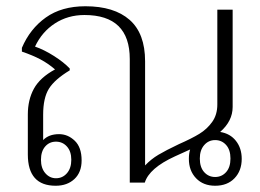

<svg xmlns="http://www.w3.org/2000/svg" viewBox="-20 -584 831 614"><path d="M753 -76Q753 -38 730 -14Q707 10 668 10Q630 10 607 -14Q584 -38 584 -76Q584 -93 588 -106Q581 -103 539.5 -84Q498 -65 474 -44Q450 -23 443 0H395V-395Q395 -536 250 -536Q197 -536 155.5 -509Q114 -482 92 -435Q121 -425 152.5 -405Q184 -385 203 -365V-359Q155 -330 136.5 -300.5Q118 -271 118 -217V-136Q136 -155 169 -155Q197 -155 219 -134Q241 -113 241 -71Q241 -33 218 -11.5Q195 10 158 10Q69 10 69 -90V-218Q69 -265 88.5 -300.5Q108 -336 156 -362Q134 -381 109.5 -394Q85 -407 50 -419V-431Q76 -492 126.5 -528Q177 -564 253 -564Q345 -564 394.5 -520.5Q444 -477 444 -388V-55Q463 -75 486.5 -89Q510 -103 552 -123Q593 -141 617.5 -156Q642 -171 658.5 -194Q675 -217 675 -250V-553H724V-242Q724 -197 684 -162Q716 -157 734.5 -133.5Q753 -110 753 -76ZM717 -77Q717 -105 703 -120.5Q689 -136 668 -136Q647 -136 633 -120Q619 -104 619 -77Q619 -49 633 -33.5Q647 -18 668 -18Q689 -18 703 -33.5Q717 -49 717 -77ZM111 -73Q111 -46 125 -30Q139 -14 159 -14Q180 -14 194 -30Q208 -46 208 -73Q208 -100 194 -115.5Q180 -131 159 -131Q138 -131 124.5 -115.5Q111 -100 111 -73Z"/></svg>

Font: Trirong ExtraLight
Style: Regular
Weight: 275
Designer: Katatrad Team
Foundry: CadsonDemak
Version: Version 1.001